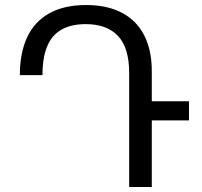

<svg xmlns="http://www.w3.org/2000/svg" viewBox="-20 -744 804 764"><path d="M584 0H494V-453Q494 -554 449.5 -601Q405 -648 321 -648Q263 -648 224.5 -626Q186 -604 167.5 -559Q149 -514 149 -445H59Q59 -533 88 -595.5Q117 -658 176 -691Q235 -724 323 -724Q406 -724 464.5 -693.5Q523 -663 553.5 -604Q584 -545 584 -461ZM569 -341H732V-265H569Z"/></svg>

Font: Noto Sans Armenian
Style: Regular
Weight: 400
Designer: Monotype Design Team
Foundry: Monotype Imaging Inc.
Version: Version 2.007